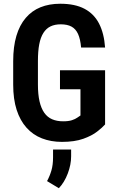

<svg xmlns="http://www.w3.org/2000/svg" viewBox="-20 -741 626 1016"><path d="M536.1 -369.1V-82.5Q522 -66.4 494.1 -44.7Q466.3 -22.9 420.7 -6.6Q375 9.8 307.6 9.8Q249.5 9.8 201.9 -8.8Q154.3 -27.3 120.4 -65.2Q86.4 -103 68.1 -159.7Q49.8 -216.3 49.8 -293.5V-417.5Q49.8 -494.1 66.7 -551Q83.5 -607.9 116 -646Q148.4 -684.1 194.3 -702.6Q240.2 -721.2 298.8 -721.2Q376.5 -721.2 427 -694.6Q477.5 -668 504.2 -616.2Q530.8 -564.5 536.1 -489.3H409.2Q405.3 -534.2 393.1 -561Q380.9 -587.9 358.6 -600.1Q336.4 -612.3 301.3 -612.3Q270 -612.3 247.3 -601.3Q224.6 -590.3 209.7 -566.9Q194.8 -543.5 187.7 -506.8Q180.7 -470.2 180.7 -418.5V-293.5Q180.7 -241.7 189.2 -204.6Q197.8 -167.5 214.4 -144Q231 -120.6 255.9 -109.9Q280.8 -99.1 314 -99.1Q343.3 -99.1 360.8 -105Q378.4 -110.8 388.9 -118.4Q399.4 -126 405.8 -129.9V-268.6H297.4V-369.1ZM356.4 50.3V85.9Q356.4 130.4 338.6 177.2Q320.8 224.1 291.5 254.9L229 217.3Q243.7 189.9 252.2 160.6Q260.7 131.3 260.7 91.8V50.3Z"/></svg>

Font: Roboto Condensed SemiBold
Style: Regular
Weight: 600
Designer: Christian Robertson
Foundry: Google
Version: Version 3.008; 2023